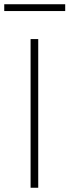

<svg xmlns="http://www.w3.org/2000/svg" viewBox="-52 -884 327 904"><path d="M92 0V-700H128V0ZM-32 -832V-864H255V-832Z"/></svg>

Font: Titillium Web ExtraLight
Style: Regular
Weight: 275
Version: Version 1.002;PS 57.000;hotconv 1.0.70;makeotf.lib2.5.55311